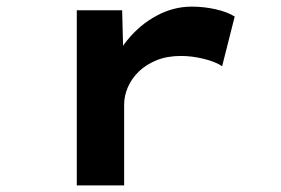

<svg xmlns="http://www.w3.org/2000/svg" viewBox="-20 -560 849 580"><path d="M212 0V-529H349L354 -333L310 -334Q326 -391 364 -438Q402 -485 453 -512.5Q504 -540 559 -540Q596 -540 631.5 -532Q667 -524 689 -510L651 -360Q630 -374 594.5 -382.5Q559 -391 527 -391Q485 -391 453 -378Q421 -365 399 -343.5Q377 -322 366 -296Q355 -270 355 -244V0Z"/></svg>

Font: Lexend Zetta SemiBold
Style: Regular
Weight: 600
Designer: Bonnie Shaver-Troup, Thomas Jockin
Foundry: Lexend
Version: Version 1.007